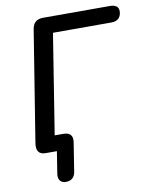

<svg xmlns="http://www.w3.org/2000/svg" viewBox="-94 -775 800 1012"><g transform="rotate(-10 305.5 -268.5)"><path d="M175 168Q155 168 144.5 154Q134 140 139 114L157 0H97Q43 0 53 -62L148 -654Q156 -705 207 -705H564Q611 -705 611 -670Q611 -645 597 -631.5Q583 -618 559 -618H245L160 -84H205Q261 -84 252 -30L228 122Q221 168 175 168Z"/></g></svg>

Font: Nunito SemiBold
Style: Italic
Weight: 600
Italic angle: -9°
Designer: Vernon Adams
Foundry: Vernon Adams
Version: Version 3.601; ttfautohint (v1.8.2.53-6de2)